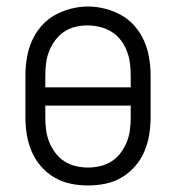

<svg xmlns="http://www.w3.org/2000/svg" viewBox="-20 -561 540 589"><path d="M250 8Q223 8 196.5 2.5Q170 -3 147 -16.5Q124 -30 106 -50.5Q88 -71 77.5 -95.5Q67 -120 62.5 -146.5Q58 -173 58 -200V-330Q58 -357 62.5 -383.5Q67 -410 77.5 -434.5Q88 -459 106 -480Q124 -501 147 -514Q170 -527 196.5 -534Q223 -541 250 -541Q277 -541 303.5 -534Q330 -527 353 -514Q376 -501 394 -480Q412 -459 422.5 -434.5Q433 -410 437.5 -383.5Q442 -357 442 -330V-200Q442 -173 437.5 -146.5Q433 -120 422.5 -95.5Q412 -71 394 -50.5Q376 -30 353 -16.5Q330 -3 303.5 2.5Q277 8 250 8ZM119 -293H381V-330Q381 -349 378.5 -368Q376 -387 369 -405Q362 -423 350 -438.5Q338 -454 321.5 -464Q305 -474 286 -478.5Q267 -483 248 -483Q229 -483 210.5 -478.5Q192 -474 176.5 -463.5Q161 -453 149.5 -437.5Q138 -422 131 -404.5Q124 -387 121.5 -368Q119 -349 119 -330ZM250 -47Q269 -47 288 -51.5Q307 -56 323 -66.5Q339 -77 350.5 -92.5Q362 -108 369 -125.5Q376 -143 378.5 -162Q381 -181 381 -200V-237H119V-200Q119 -181 121.5 -162Q124 -143 131 -125.5Q138 -108 149.5 -92.5Q161 -77 177 -66.5Q193 -56 212 -51.5Q231 -47 250 -47Z"/></svg>

Font: Iosevka Term Light
Style: Regular
Weight: 300
Monospace: yes
Designer: Belleve Invis
Foundry: Belleve Invis
Version: Version 9.0.1; ttfautohint (v1.8.3)